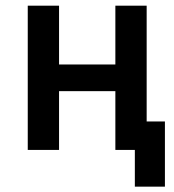

<svg xmlns="http://www.w3.org/2000/svg" viewBox="-20 -538 626 689"><path d="M463.9 131.8V-102.1H571.8V131.8ZM394 0V-517.6H506.3V0ZM79.6 0V-517.6H191.9V0ZM127 -210.9V-306.6H470.2V-210.9Z"/></svg>

Font: Cascadia Code Medium
Style: Regular
Weight: 500
Monospace: yes
Designer: Aaron Bell
Foundry: Saja Typeworks
Version: Version 2407.024